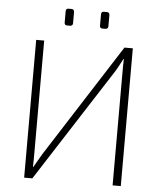

<svg xmlns="http://www.w3.org/2000/svg" viewBox="-58 -909 797 958"><g transform="rotate(5 340.5 -429.5)"><path d="M261 -859H246C237 -859 233 -854 233 -845V-789C233 -780 237 -775 246 -775H261C270 -775 275 -780 275 -789V-845C275 -854 270 -859 261 -859ZM438 -859H423C414 -859 410 -854 410 -845V-789C410 -780 414 -775 423 -775H438C447 -775 452 -780 452 -789V-845C452 -854 447 -859 438 -859ZM583 -690H541L180 -126C167 -105 152 -77 140 -57H138C139 -82 139 -106 139 -131V-690H99V0H140L506 -569C518 -588 530 -613 541 -633H543C542 -609 542 -586 542 -562V0H583Z"/></g></svg>

Font: Exo 2 Extra Light
Style: Regular
Weight: 250
Designer: Natanael Gama
Version: Version 1.001;PS 001.001;hotconv 1.0.88;makeotf.lib2.5.64775